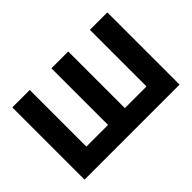

<svg xmlns="http://www.w3.org/2000/svg" viewBox="-117 -1008 1316 1316"><g transform="rotate(-45 540.5 -350.0)"><path d="M832 -151H622V-700H459V-151H249V-700H80V0H1001V-700H832Z"/></g></svg>

Font: Jost
Style: Bold
Weight: 700
Version: Version 3.710